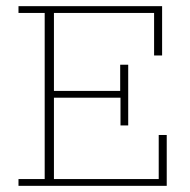

<svg xmlns="http://www.w3.org/2000/svg" viewBox="-20 -603 618 623"><path d="M40 0V-22H125V-561H40V-583H506V-423H480V-561H155V-308H370V-393H396V-196H371V-286H155V-22H495V-165H521V0Z"/></svg>

Font: Rokkitt Thin
Style: Regular
Weight: 250
Version: Version 3.103